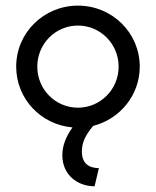

<svg xmlns="http://www.w3.org/2000/svg" viewBox="-20 -445 554 682"><path d="M316 216.7 331.2 152.1C295.8 152.1 270.8 135.4 270.8 93.1C270.8 58.3 286.1 31.9 311.1 2.1C406.2 -22.2 476.4 -106.9 476.4 -208.3C476.4 -328.5 378.5 -425 256.9 -425C135.4 -425 37.5 -328.5 37.5 -208.3C37.5 -94.4 125 -2.1 237.5 7.6C214.6 39.6 201.4 72.2 201.4 106.2C201.4 176.4 255.6 216.7 316 216.7ZM256.9 -62.5C176.4 -62.5 112.5 -127.8 112.5 -208.3C112.5 -288.9 176.4 -354.2 256.9 -354.2C336.8 -354.2 401.4 -288.9 401.4 -208.3C401.4 -127.8 336.8 -62.5 256.9 -62.5Z"/></svg>

Font: Afacad
Style: Regular
Weight: 400
Designer: Kristian Moeller
Foundry: Dicotype
Version: Version 1.000